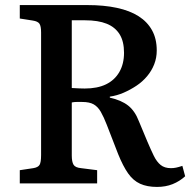

<svg xmlns="http://www.w3.org/2000/svg" viewBox="-20 -723 769 757"><path d="M599 14Q560 14 532.5 1.5Q505 -11 485 -39.5Q465 -68 446 -115L401 -231Q389 -262 377.5 -282Q366 -302 349.5 -311.5Q333 -321 304 -321Q292 -321 282 -321Q272 -321 263 -319V-110Q263 -85 270 -73.5Q277 -62 300 -60L363 -52V0H58V-52L111 -60Q130 -63 136 -73Q142 -83 142 -112V-595Q142 -620 135.5 -629.5Q129 -639 109 -642L58 -650V-703H325Q390 -703 441 -692Q492 -681 526.5 -659Q561 -637 579.5 -603.5Q598 -570 598 -524Q598 -495 588 -469.5Q578 -444 560 -422.5Q542 -401 518 -385Q494 -369 467.5 -357.5Q441 -346 413 -342V-338Q458 -328 485 -307Q512 -286 528 -244L561 -165Q575 -132 586.5 -108.5Q598 -85 613.5 -72.5Q629 -60 654 -60Q664 -60 674 -62Q684 -64 699 -69L710 -28Q688 -8 660.5 3Q633 14 599 14ZM314 -374Q364 -374 398 -390.5Q432 -407 450.5 -439Q469 -471 469 -515Q469 -560 451.5 -588Q434 -616 400.5 -629.5Q367 -643 315 -643H263V-376Q280 -375 292.5 -374.5Q305 -374 314 -374Z"/></svg>

Font: Literata 18pt Medium
Style: Regular
Weight: 500
Designer: Latin by Veronika Burian and Jose Scaglione. Greek by Irene Vlachou. Cyrillic by Vera Evstafieva.
Foundry: TypeTogether
Version: Version 3.103;gftools[0.9.29]